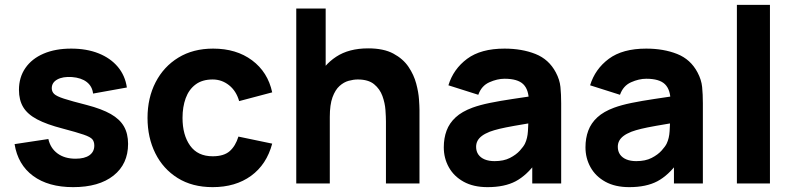

<svg xmlns="http://www.w3.org/2000/svg" viewBox="-20 -755 3268 790"><path d="M281 15Q179 15 116.2 -31.2Q53.5 -77.5 40 -162L179 -183Q187.5 -145 216.8 -123.5Q246 -102 291 -102Q328 -102 348 -116.2Q368 -130.5 368 -156Q368 -172 360 -181.8Q352 -191.5 324.2 -201Q296.5 -210.5 238 -226Q172 -243 132.5 -264Q93 -285 75.5 -314.2Q58 -343.5 58 -385Q58 -437 84.5 -475.2Q111 -513.5 159.2 -534.2Q207.5 -555 273 -555Q336.5 -555 385.5 -535.5Q434.5 -516 464.8 -480Q495 -444 502 -395L363 -370Q359.5 -400 337 -417.5Q314.5 -435 276 -438Q238.5 -440.5 215.8 -428Q193 -415.5 193 -392Q193 -378 202.8 -368.5Q212.5 -359 243.2 -349Q274 -339 337 -323Q398.5 -307 435.8 -285.8Q473 -264.5 490 -234.8Q507 -205 507 -163Q507 -80 447 -32.5Q387 15 281 15Z M855 15Q771 15 711 -22.5Q651 -60 619 -124.5Q587 -189 587 -270Q587 -352 620.2 -416.5Q653.5 -481 714 -518Q774.5 -555 857 -555Q952.5 -555 1017.2 -506.8Q1082 -458.5 1100 -375L964 -339Q952 -381 922.2 -404.5Q892.5 -428 855 -428Q812 -428 784.5 -407.2Q757 -386.5 744 -350.8Q731 -315 731 -270Q731 -199.5 762.2 -155.8Q793.5 -112 855 -112Q901 -112 925 -133Q949 -154 961 -193L1100 -164Q1077 -78 1013 -31.5Q949 15 855 15Z M1568 0V-255Q1568 -273.5 1566 -302.2Q1564 -331 1553.5 -360Q1543 -389 1519.2 -408.5Q1495.5 -428 1452 -428Q1434.5 -428 1414.5 -422.5Q1394.5 -417 1377 -401.2Q1359.5 -385.5 1348.2 -355Q1337 -324.5 1337 -274L1259 -311Q1259 -375 1285 -431Q1311 -487 1363.2 -521.5Q1415.5 -556 1495 -556Q1558.5 -556 1598.5 -534.5Q1638.5 -513 1660.8 -480Q1683 -447 1692.5 -411.2Q1702 -375.5 1704 -346Q1706 -316.5 1706 -303V0ZM1199 0V-720H1320V-350H1337V0Z M1986 15Q1928 15 1887.8 -7.2Q1847.5 -29.5 1826.8 -66.8Q1806 -104 1806 -149Q1806 -186.5 1817.5 -217.5Q1829 -248.5 1854.8 -272.2Q1880.5 -296 1924 -312Q1954 -323 1995.5 -331.5Q2037 -340 2089.5 -347.8Q2142 -355.5 2205 -365L2156 -338Q2156 -386 2133 -408.5Q2110 -431 2056 -431Q2026 -431 1993.5 -416.5Q1961 -402 1948 -365L1825 -404Q1845.5 -471 1902 -513Q1958.5 -555 2056 -555Q2127.5 -555 2183 -533Q2238.5 -511 2267 -457Q2283 -427 2286 -397Q2289 -367 2289 -330V0H2170V-111L2187 -88Q2147.5 -33.5 2101.8 -9.2Q2056 15 1986 15ZM2015 -92Q2052.5 -92 2078.2 -105.2Q2104 -118.5 2119.2 -135.5Q2134.5 -152.5 2140 -164Q2150.5 -186 2152.2 -215.2Q2154 -244.5 2154 -264L2194 -254Q2133.5 -244 2096 -237.2Q2058.5 -230.5 2035.5 -225Q2012.5 -219.5 1995 -213Q1975 -205 1962.8 -195.8Q1950.5 -186.5 1944.8 -175.5Q1939 -164.5 1939 -151Q1939 -132.5 1948.2 -119.2Q1957.5 -106 1974.5 -99Q1991.5 -92 2015 -92Z M2569 15Q2511 15 2470.8 -7.2Q2430.5 -29.5 2409.8 -66.8Q2389 -104 2389 -149Q2389 -186.5 2400.5 -217.5Q2412 -248.5 2437.8 -272.2Q2463.5 -296 2507 -312Q2537 -323 2578.5 -331.5Q2620 -340 2672.5 -347.8Q2725 -355.5 2788 -365L2739 -338Q2739 -386 2716 -408.5Q2693 -431 2639 -431Q2609 -431 2576.5 -416.5Q2544 -402 2531 -365L2408 -404Q2428.5 -471 2485 -513Q2541.5 -555 2639 -555Q2710.5 -555 2766 -533Q2821.5 -511 2850 -457Q2866 -427 2869 -397Q2872 -367 2872 -330V0H2753V-111L2770 -88Q2730.5 -33.5 2684.8 -9.2Q2639 15 2569 15ZM2598 -92Q2635.5 -92 2661.2 -105.2Q2687 -118.5 2702.2 -135.5Q2717.5 -152.5 2723 -164Q2733.5 -186 2735.2 -215.2Q2737 -244.5 2737 -264L2777 -254Q2716.5 -244 2679 -237.2Q2641.5 -230.5 2618.5 -225Q2595.5 -219.5 2578 -213Q2558 -205 2545.8 -195.8Q2533.5 -186.5 2527.8 -175.5Q2522 -164.5 2522 -151Q2522 -132.5 2531.2 -119.2Q2540.5 -106 2557.5 -99Q2574.5 -92 2598 -92Z M3012 0V-735H3148V0Z"/></svg>

Font: Manrope ExtraLight ExtraBold
Style: Regular
Weight: 800
Version: Version 4.504